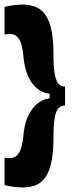

<svg xmlns="http://www.w3.org/2000/svg" viewBox="-26 -726 322 844"><path d="M260 -263Q243 -262 231.5 -250.5Q220 -239 214.5 -208.5Q209 -178 209 -120Q209 -59 200.5 -17Q192 25 175.5 50.5Q159 76 133.5 87Q108 98 73 98Q58 98 37 95.5Q16 93 -6 88V-33Q25 -27 41.5 -37.5Q58 -48 66 -72.5Q74 -97 77 -131Q80 -168 90 -197Q100 -226 115.5 -246.5Q131 -267 150.5 -279Q170 -291 192 -294V-314Q172 -316 153 -326.5Q134 -337 118.5 -356Q103 -375 92 -405Q81 -435 77 -477Q74 -511 66.5 -535Q59 -559 42.5 -570Q26 -581 -6 -574V-696Q16 -701 36.5 -703.5Q57 -706 73 -706Q108 -706 133.5 -694.5Q159 -683 175.5 -658Q192 -633 200.5 -591Q209 -549 209 -488Q209 -429 215 -398.5Q221 -368 232 -357Q243 -346 260 -345Z"/></svg>

Font: Bricolage Grotesque 24pt Condensed ExtraBold
Style: Regular
Weight: 800
Width: 3
Designer: Mathieu Triay
Foundry: Atelier Triay
Version: Version 1.001;gftools[0.9.33.dev8+g029e19f]